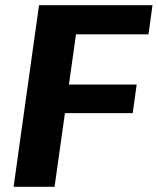

<svg xmlns="http://www.w3.org/2000/svg" viewBox="-20 -720 608 740"><path d="M237.9 -587.8 284.7 -671.6 236.7 -330.2 210.2 -394.2H506.7L491.5 -283.9H195L239.3 -348L190.3 0H32.4L130.4 -700H567.7L552.4 -587.8Z"/></svg>

Font: Pathway Extreme 8pt Thin
Style: Italic
Weight: 100
Italic angle: -8°
Designer: Eduardo Rodriguez Tunni
Foundry: Eduardo Rodriguez Tunni
Version: Version 1.000